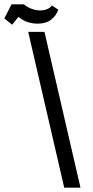

<svg xmlns="http://www.w3.org/2000/svg" viewBox="-142 -865 429 885"><path d="M-12 -718H63L229 0H154ZM127 -820Q116 -791 92.5 -773.5Q69 -756 32 -756Q-19 -756 -57 -787L-86 -751L-122 -780L-89 -845H-32Q-17 -832 3.5 -824.5Q24 -817 43 -817Q61 -817 75.5 -823Q90 -829 97 -840Z"/></svg>

Font: Cairo
Style: Italic
Weight: 400
Italic angle: -13°
Designer: Mohamed Gaber, Accademia di Belle Arti di Urbino and others
Foundry: Kief Type Foundry, Accademia di Belle Arti di Urbino and others
Version: Version 3.011